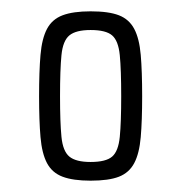

<svg xmlns="http://www.w3.org/2000/svg" viewBox="-20 -716 319 339"><path d="M140 -397Q109 -397 90.5 -404Q72 -411 63 -428Q54 -445 51.5 -474Q49 -503 49 -546Q49 -590 51.5 -619Q54 -648 63 -665Q72 -682 90.5 -689Q109 -696 140 -696Q172 -696 190 -689Q208 -682 217 -665Q226 -648 228.5 -619Q231 -590 231 -546Q231 -503 228.5 -474Q226 -445 217 -428Q208 -411 190 -404Q172 -397 140 -397ZM140 -430Q167 -430 178 -439.5Q189 -449 191.5 -474.5Q194 -500 194 -546Q194 -593 191.5 -618.5Q189 -644 178 -653.5Q167 -663 140 -663Q114 -663 102.5 -653.5Q91 -644 88.5 -618.5Q86 -593 86 -546Q86 -500 88.5 -474.5Q91 -449 102.5 -439.5Q114 -430 140 -430Z"/></svg>

Font: Saira ExtraCondensed ExtraLight
Style: Regular
Weight: 250
Width: 2
Designer: Hector Gatti with collaboration of the Omnibus-Type team
Foundry: Omnibus-Type
Version: Version 1.101